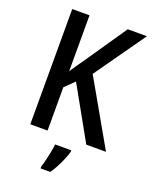

<svg xmlns="http://www.w3.org/2000/svg" viewBox="-169 -805 887 1118"><g transform="rotate(20 274.5 -246.5)"><path d="M549 0H427L245 -325L187 -268V0H80V-714H187V-368Q203 -392 223 -420.5Q243 -449 265 -481L424 -714H543L321 -400ZM356 71Q350 92 339 118.5Q328 145 314 172Q300 199 284 221H224V209Q230 191 236.5 164.5Q243 138 248.5 110Q254 82 256 61H356Z"/></g></svg>

Font: Noto Sans Display SemiCondensed Medium
Style: Regular
Weight: 500
Width: 4
Designer: Monotype Design Team
Foundry: Monotype Imaging Inc.
Version: Version 2.003